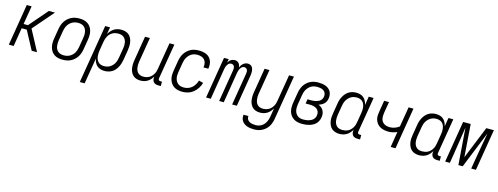

<svg xmlns="http://www.w3.org/2000/svg" viewBox="-19 -1316 6039 2327"><g transform="rotate(15 3000.0 -152.5)"><path d="M380 0H313L189 -232H125L87 0H26L112 -520H173L134 -288H189L389 -520H466L241 -260Z M701 8Q673 8 645.5 2Q618 -4 596 -19Q574 -34 559.5 -56.5Q545 -79 538.5 -105.5Q532 -132 532.5 -160.5Q533 -189 538 -218L558 -338Q562 -363 570 -387.5Q578 -412 592.5 -435Q607 -458 627.5 -476.5Q648 -495 672 -507Q696 -519 721.5 -523.5Q747 -528 772 -528Q800 -528 827.5 -522Q855 -516 877 -501Q899 -486 914 -463.5Q929 -441 935.5 -414.5Q942 -388 941.5 -359.5Q941 -331 936 -302L916 -182Q912 -157 904 -132.5Q896 -108 881.5 -85Q867 -62 846.5 -43.5Q826 -25 802 -13Q778 -1 752 3.5Q726 8 701 8ZM701 -47Q720 -47 739 -51Q758 -55 775.5 -64.5Q793 -74 807.5 -88Q822 -102 831.5 -119Q841 -136 847 -154.5Q853 -173 856 -191L876 -311Q880 -331 880.5 -350.5Q881 -370 877.5 -388.5Q874 -407 865.5 -423.5Q857 -440 842.5 -451.5Q828 -463 809.5 -468Q791 -473 772 -473Q753 -473 734.5 -469Q716 -465 698.5 -455.5Q681 -446 666.5 -432Q652 -418 642 -401Q632 -384 626 -365.5Q620 -347 617 -329L597 -209Q594 -189 593.5 -169.5Q593 -150 596 -131.5Q599 -113 608 -96.5Q617 -80 631 -68.5Q645 -57 663.5 -52Q682 -47 701 -47Z M974 215 1096 -520H1157L1142 -433Q1155 -455 1171.5 -473.5Q1188 -492 1208.5 -504.5Q1229 -517 1252.5 -522.5Q1276 -528 1298 -528Q1325 -528 1350.5 -520.5Q1376 -513 1394.5 -496.5Q1413 -480 1424 -457Q1435 -434 1439 -408.5Q1443 -383 1441.5 -356Q1440 -329 1436 -302L1416 -182Q1412 -159 1405 -136Q1398 -113 1386.5 -91Q1375 -69 1359 -49.5Q1343 -30 1321.5 -17Q1300 -4 1276 2Q1252 8 1229 8Q1202 8 1177.5 1Q1153 -6 1134 -22.5Q1115 -39 1104.5 -61.5Q1094 -84 1089 -109L1035 215ZM1206 -47Q1224 -47 1243 -51Q1262 -55 1278.5 -65Q1295 -75 1309 -89Q1323 -103 1332.5 -120Q1342 -137 1347.5 -155Q1353 -173 1356 -191L1376 -311Q1380 -331 1380.5 -350Q1381 -369 1378 -387.5Q1375 -406 1366.5 -422.5Q1358 -439 1344.5 -451Q1331 -463 1313 -468Q1295 -473 1275 -473Q1258 -473 1240 -469.5Q1222 -466 1205 -457Q1188 -448 1174 -434.5Q1160 -421 1150.5 -404.5Q1141 -388 1135 -370.5Q1129 -353 1126 -335L1106 -215Q1103 -195 1102.5 -175.5Q1102 -156 1104.5 -137Q1107 -118 1115 -101Q1123 -84 1136 -71.5Q1149 -59 1167.5 -53Q1186 -47 1206 -47Z M1679 8Q1652 8 1627.5 0.5Q1603 -7 1585 -24Q1567 -41 1556.5 -64Q1546 -87 1542.5 -112.5Q1539 -138 1540 -164.5Q1541 -191 1546 -218L1596 -520H1657L1605 -209Q1602 -189 1601.5 -170Q1601 -151 1604 -133Q1607 -115 1614 -98.5Q1621 -82 1634 -70Q1647 -58 1664.5 -52.5Q1682 -47 1702 -47Q1719 -47 1737 -51Q1755 -55 1771.5 -64Q1788 -73 1801 -86.5Q1814 -100 1824 -116.5Q1834 -133 1839 -150Q1844 -167 1847 -185L1903 -520H1964L1890 -77Q1889 -71 1890 -65Q1891 -59 1894.5 -55Q1898 -51 1903.5 -49Q1909 -47 1915 -47H1935V8H1906Q1888 8 1871.5 3.5Q1855 -1 1844 -13Q1833 -25 1829.5 -42Q1826 -59 1829 -77L1831 -85Q1819 -65 1803 -46.5Q1787 -28 1766.5 -15.5Q1746 -3 1723.5 2.5Q1701 8 1679 8Z M2205 8Q2176 8 2148.5 2Q2121 -4 2098.5 -18.5Q2076 -33 2061 -55.5Q2046 -78 2038.5 -104.5Q2031 -131 2032 -160Q2033 -189 2038 -218L2058 -338Q2062 -363 2070 -387.5Q2078 -412 2092.5 -435Q2107 -458 2127.5 -476.5Q2148 -495 2171.5 -507Q2195 -519 2220.5 -523.5Q2246 -528 2271 -528Q2296 -528 2320 -524Q2344 -520 2365.5 -510.5Q2387 -501 2403 -484.5Q2419 -468 2428.5 -446.5Q2438 -425 2440 -401Q2442 -377 2438 -352L2437 -344H2376L2377 -350Q2381 -375 2376 -399.5Q2371 -424 2355.5 -441Q2340 -458 2316 -465.5Q2292 -473 2267 -473Q2248 -473 2230 -469Q2212 -465 2194.5 -455Q2177 -445 2164 -430.5Q2151 -416 2141 -399.5Q2131 -383 2125.5 -365Q2120 -347 2117 -329L2097 -209Q2094 -188 2093.5 -168Q2093 -148 2097.5 -129.5Q2102 -111 2112 -94.5Q2122 -78 2137 -67Q2152 -56 2170.5 -51.5Q2189 -47 2210 -47Q2235 -47 2261.5 -56Q2288 -65 2309 -83.5Q2330 -102 2344 -126.5Q2358 -151 2365 -176L2421 -161Q2411 -126 2390.5 -94Q2370 -62 2341 -38Q2312 -14 2276 -3Q2240 8 2205 8Z M2501 0 2587 -520H2646L2638 -474Q2644 -486 2652.5 -496Q2661 -506 2672.5 -513.5Q2684 -521 2696.5 -524.5Q2709 -528 2721 -528Q2736 -528 2749.5 -522.5Q2763 -517 2772 -506.5Q2781 -496 2785.5 -482.5Q2790 -469 2792 -454Q2797 -469 2806.5 -482.5Q2816 -496 2828 -506.5Q2840 -517 2855 -522.5Q2870 -528 2885 -528Q2900 -528 2913.5 -522.5Q2927 -517 2936 -506.5Q2945 -496 2949.5 -482.5Q2954 -469 2955.5 -454.5Q2957 -440 2955.5 -424.5Q2954 -409 2952 -394L2887 0H2828L2895 -404Q2897 -417 2897 -429Q2897 -441 2892 -452Q2887 -463 2877 -469Q2867 -475 2855 -475Q2845 -475 2835.5 -471Q2826 -467 2818.5 -459.5Q2811 -452 2805.5 -442.5Q2800 -433 2796.5 -423.5Q2793 -414 2790.5 -404.5Q2788 -395 2786 -385L2723 0H2665L2732 -404Q2734 -417 2733.5 -429Q2733 -441 2728.5 -452Q2724 -463 2713.5 -469Q2703 -475 2691 -475Q2681 -475 2671.5 -471Q2662 -467 2655 -459.5Q2648 -452 2642 -442.5Q2636 -433 2632.5 -423.5Q2629 -414 2627 -404.5Q2625 -395 2623 -385L2560 0Z M3162 223Q3140 223 3118.5 220.5Q3097 218 3077 211.5Q3057 205 3040 193.5Q3023 182 3011 165Q2999 148 2994.5 127Q2990 106 2994 84H3055Q3051 105 3060.5 123Q3070 141 3087.5 151Q3105 161 3125 164.5Q3145 168 3166 168Q3184 168 3202.5 163.5Q3221 159 3237.5 149.5Q3254 140 3267 125.5Q3280 111 3289.5 94Q3299 77 3304.5 59Q3310 41 3313 24L3331 -85Q3319 -65 3303 -46.5Q3287 -28 3266.5 -15.5Q3246 -3 3223.5 2.5Q3201 8 3179 8Q3152 8 3127.5 0.5Q3103 -7 3085 -24Q3067 -41 3056.5 -64Q3046 -87 3042.5 -112.5Q3039 -138 3040 -164.5Q3041 -191 3046 -218L3096 -520H3157L3105 -209Q3102 -189 3101.5 -170Q3101 -151 3104 -133Q3107 -115 3114 -98.5Q3121 -82 3134 -70Q3147 -58 3164.5 -52.5Q3182 -47 3202 -47Q3219 -47 3237 -51Q3255 -55 3271.5 -64Q3288 -73 3301 -86.5Q3314 -100 3324 -116.5Q3334 -133 3339 -150Q3344 -167 3347 -185L3403 -520H3464L3372 33Q3368 57 3360 82Q3352 107 3338.5 129.5Q3325 152 3304.5 170.5Q3284 189 3260.5 201Q3237 213 3212 218Q3187 223 3162 223Z M3708 8Q3679 8 3651 2Q3623 -4 3600.5 -18.5Q3578 -33 3562 -55Q3546 -77 3539 -104Q3532 -131 3532.5 -160Q3533 -189 3538 -218L3558 -338Q3562 -362 3570 -387Q3578 -412 3591.5 -434.5Q3605 -457 3625 -475.5Q3645 -494 3668.5 -506Q3692 -518 3717.5 -523Q3743 -528 3768 -528Q3792 -528 3815 -525Q3838 -522 3859 -514.5Q3880 -507 3897.5 -493.5Q3915 -480 3926 -461Q3937 -442 3940 -418.5Q3943 -395 3939 -372Q3936 -354 3928.5 -336.5Q3921 -319 3906.5 -305.5Q3892 -292 3875 -283Q3858 -274 3841 -268Q3861 -260 3877.5 -246.5Q3894 -233 3904 -214Q3914 -195 3916.5 -172.5Q3919 -150 3915 -128Q3911 -106 3901.5 -85Q3892 -64 3875.5 -47.5Q3859 -31 3838 -20Q3817 -9 3795.5 -3Q3774 3 3752 5.5Q3730 8 3708 8ZM3708 -47Q3723 -47 3738.5 -48.5Q3754 -50 3769 -54Q3784 -58 3799 -65Q3814 -72 3826 -82.5Q3838 -93 3845.5 -107.5Q3853 -122 3855 -137Q3860 -162 3851.5 -184.5Q3843 -207 3824 -220Q3805 -233 3782 -237.5Q3759 -242 3734 -242H3685L3694 -297H3743Q3757 -297 3771 -298.5Q3785 -300 3799 -303.5Q3813 -307 3827 -313Q3841 -319 3852 -328.5Q3863 -338 3870 -351.5Q3877 -365 3879 -379Q3883 -401 3875.5 -421Q3868 -441 3851 -453Q3834 -465 3812 -469Q3790 -473 3768 -473Q3750 -473 3731.5 -469Q3713 -465 3696 -455.5Q3679 -446 3665 -431.5Q3651 -417 3641 -400Q3631 -383 3625.5 -365Q3620 -347 3617 -329L3597 -209Q3594 -189 3593.5 -169Q3593 -149 3597 -130Q3601 -111 3611 -95Q3621 -79 3635.5 -67.5Q3650 -56 3669 -51.5Q3688 -47 3708 -47Z M4175 8Q4148 8 4123 0.5Q4098 -7 4079 -23.5Q4060 -40 4049.5 -63Q4039 -86 4034.5 -111.5Q4030 -137 4031.5 -164Q4033 -191 4038 -218L4058 -338Q4061 -361 4068 -384Q4075 -407 4086.5 -429Q4098 -451 4114.5 -470.5Q4131 -490 4152 -503Q4173 -516 4197 -522Q4221 -528 4244 -528Q4271 -528 4296 -521Q4321 -514 4339.5 -497.5Q4358 -481 4369 -458.5Q4380 -436 4385 -411L4403 -520H4464L4390 -77Q4389 -71 4390 -65Q4391 -59 4394.5 -55Q4398 -51 4403.5 -49Q4409 -47 4415 -47H4435V8H4406Q4388 8 4371.5 3.5Q4355 -1 4344 -13Q4333 -25 4329.5 -42Q4326 -59 4329 -77L4331 -87Q4318 -65 4301.5 -46.5Q4285 -28 4264.5 -15.5Q4244 -3 4220.5 2.5Q4197 8 4175 8ZM4198 -47Q4215 -47 4233.5 -50.5Q4252 -54 4269 -63Q4286 -72 4299.5 -85.5Q4313 -99 4323 -115.5Q4333 -132 4338.5 -149.5Q4344 -167 4347 -185L4367 -305Q4371 -325 4371.5 -344.5Q4372 -364 4369 -383Q4366 -402 4358.5 -419Q4351 -436 4337.5 -448.5Q4324 -461 4305.5 -467Q4287 -473 4267 -473Q4249 -473 4230.5 -469Q4212 -465 4195 -455Q4178 -445 4164.5 -431Q4151 -417 4141 -400Q4131 -383 4125.5 -365Q4120 -347 4117 -329L4097 -209Q4094 -189 4093.5 -170Q4093 -151 4096 -132.5Q4099 -114 4107 -97.5Q4115 -81 4128.5 -69Q4142 -57 4160 -52Q4178 -47 4198 -47Z M4817 0 4849 -196Q4823 -185 4796.5 -178.5Q4770 -172 4744 -172Q4715 -172 4687 -177.5Q4659 -183 4635.5 -196.5Q4612 -210 4596 -231.5Q4580 -253 4572.5 -279.5Q4565 -306 4567.5 -335Q4570 -364 4575 -393L4596 -520H4657L4634 -384Q4631 -364 4630 -344.5Q4629 -325 4632.5 -306.5Q4636 -288 4646 -272.5Q4656 -257 4671.5 -247Q4687 -237 4705.5 -232.5Q4724 -228 4743 -228Q4774 -228 4804.5 -238.5Q4835 -249 4861 -269L4903 -520H4964L4878 0Z M5175 8Q5148 8 5123 0.5Q5098 -7 5079 -23.5Q5060 -40 5049.5 -63Q5039 -86 5034.5 -111.5Q5030 -137 5031.5 -164Q5033 -191 5038 -218L5058 -338Q5061 -361 5068 -384Q5075 -407 5086.5 -429Q5098 -451 5114.5 -470.5Q5131 -490 5152 -503Q5173 -516 5197 -522Q5221 -528 5244 -528Q5271 -528 5296 -521Q5321 -514 5339.5 -497.5Q5358 -481 5369 -458.5Q5380 -436 5385 -411L5403 -520H5464L5390 -77Q5389 -71 5390 -65Q5391 -59 5394.5 -55Q5398 -51 5403.5 -49Q5409 -47 5415 -47H5435V8H5406Q5388 8 5371.5 3.5Q5355 -1 5344 -13Q5333 -25 5329.5 -42Q5326 -59 5329 -77L5331 -87Q5318 -65 5301.5 -46.5Q5285 -28 5264.5 -15.5Q5244 -3 5220.5 2.5Q5197 8 5175 8ZM5198 -47Q5215 -47 5233.5 -50.5Q5252 -54 5269 -63Q5286 -72 5299.5 -85.5Q5313 -99 5323 -115.5Q5333 -132 5338.5 -149.5Q5344 -167 5347 -185L5367 -305Q5371 -325 5371.5 -344.5Q5372 -364 5369 -383Q5366 -402 5358.5 -419Q5351 -436 5337.5 -448.5Q5324 -461 5305.5 -467Q5287 -473 5267 -473Q5249 -473 5230.5 -469Q5212 -465 5195 -455Q5178 -445 5164.5 -431Q5151 -417 5141 -400Q5131 -383 5125.5 -365Q5120 -347 5117 -329L5097 -209Q5094 -189 5093.5 -170Q5093 -151 5096 -132.5Q5099 -114 5107 -97.5Q5115 -81 5128.5 -69Q5142 -57 5160 -52Q5178 -47 5198 -47Z M5501 0 5587 -520H5682L5712 -111L5878 -520H5973L5887 0H5828L5845 -104Q5860 -194 5876 -283.5Q5892 -373 5908 -462L5721 0H5667L5632 -462Q5618 -373 5605 -283.5Q5592 -194 5577 -104L5560 0Z"/></g></svg>

Font: Iosevka Term Curly Light
Style: Italic
Weight: 300
Italic angle: -9°
Designer: Belleve Invis
Foundry: Belleve Invis
Version: Version 32.3.0